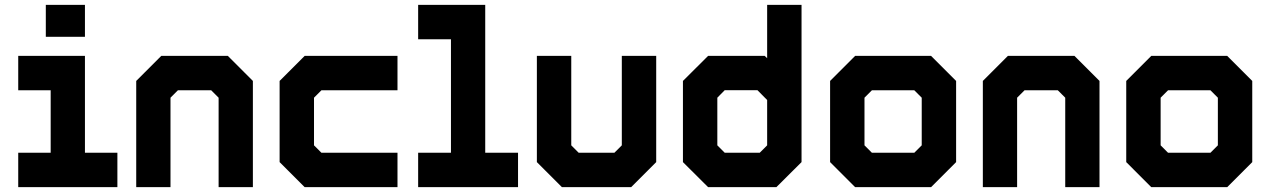

<svg xmlns="http://www.w3.org/2000/svg" viewBox="-20 -770 5228 790"><path d="M168.5 -618.5V-750H329.5V-618.5ZM249.5 -676H249V-700H249.5ZM55 0V-141.5H188.5V-398.5H55V-540H329.5V-141.5H463V0ZM118 -71H400.5H256.5V-469.5H118H256.5V-71H118Z M540.5 0V-437L643.5 -540H917.5L1020.5 -437V0H879.5V-368L849 -398.5H712L681.5 -368V0ZM612 -71H611.5V-396L685.5 -470H879L952 -397V-71H951.5V-397L879 -470H685.5L612 -396Z M1233.5 0 1130.5 -103V-437L1233.5 -540H1615.5V-398.5H1302.5L1272 -368V-172L1302.5 -141.5H1615.5V0ZM1273 -70.5H1552H1273L1202 -139V-404.5L1269 -470H1552H1269L1202 -404.5V-139Z M1700.5 0V-141.5H1835.5V-608.5H1700.5V-750H1976.5V-141.5H2111.5V0ZM1763.5 -71H2049H1903.5V-679.5H1763.5H1903.5V-71H1763.5Z M2292 0 2189 -103V-540H2330.5V-172L2361 -141.5H2508L2538.5 -172V-540H2680V-103L2577 0ZM2332 -71H2540.5L2610 -146V-470V-146L2540.5 -71H2332L2259 -146.5V-470V-146.5Z M3174.5 0H2893.5L2790 -103V-437L2893.5 -540H3126.5L3136.5 -530.5V-750H3278V-103ZM3138.5 -67.5H2930L2861 -135.5V-411.5L2920 -469.5H3119L3207.5 -381.5V-135.5ZM3106 -141.5 3136.5 -172V-358.5L3096.5 -399H2962L2931.5 -368V-172L2962 -141.5ZM3138.5 -67.5 3207.5 -135.5V-683V-381.5L3119 -469.5H2920L2861 -411.5V-135.5L2930 -67.5Z M3498.5 0 3395.5 -103V-437L3498.5 -540H3811L3914 -437V-103L3811 0ZM3538.5 -71H3777L3842.5 -141V-403L3777 -470H3534.5L3468 -403V-141ZM3538.5 -71 3468 -141V-403L3534.5 -470H3777L3842.5 -403V-141L3777 -71ZM3567.5 -141.5H3742L3772.5 -172V-368L3742 -398.5H3567.5L3537 -368V-172Z M4024 0V-437L4127 -540H4401L4504 -437V0H4363V-368L4332.5 -398.5H4195.5L4165 -368V0ZM4095.5 -71H4095V-396L4169 -470H4362.5L4435.5 -397V-71H4435V-397L4362.5 -470H4169L4095.5 -396Z M4717 0 4614 -103V-437L4717 -540H5029.5L5132.5 -437V-103L5029.5 0ZM4757 -71H4995.5L5061 -141V-403L4995.5 -470H4753L4686.5 -403V-141ZM4757 -71 4686.5 -141V-403L4753 -470H4995.5L5061 -403V-141L4995.5 -71ZM4786 -141.5H4960.5L4991 -172V-368L4960.5 -398.5H4786L4755.5 -368V-172Z"/></svg>

Font: Tourney Black
Style: Regular
Weight: 900
Version: Version 1.015